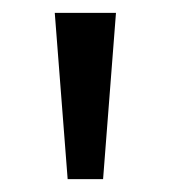

<svg xmlns="http://www.w3.org/2000/svg" viewBox="-20 -734 265 298"><path d="M160 -714 140 -456H85L65 -714Z"/></svg>

Font: Noto Sans Meroitic
Style: Regular
Weight: 400
Designer: Monotype Design Team
Foundry: Monotype Imaging Inc.
Version: Version 2.002; ttfautohint (v1.8.4.7-5d5b)